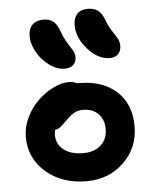

<svg xmlns="http://www.w3.org/2000/svg" viewBox="-54 -838 688 856"><g transform="rotate(-5 290.0 -410.5)"><path d="M450.2 -565.9Q397.5 -565.9 351.8 -617.4Q306.2 -668.9 306.2 -725.1Q306.2 -756.8 322.5 -774.9Q338.9 -793 372.1 -793Q398.9 -793 416.3 -780Q433.6 -767.1 445.8 -733.9Q456.1 -706.1 470.5 -684.6Q484.9 -663.1 492.9 -649.2Q501 -635.3 501 -616.2Q501 -593.3 487.5 -579.6Q474.1 -565.9 450.2 -565.9ZM245.1 -536.1Q211.4 -536.1 177.7 -560.5Q144 -585 123 -621.8Q102.1 -658.7 102.1 -693.8Q102.1 -726.1 119.1 -744.1Q136.2 -762.2 170.9 -762.2Q196.8 -762.2 213.9 -748.3Q231 -734.4 243.2 -699.2Q253.9 -669.9 268.1 -647.5Q282.2 -625 290 -612.1Q297.9 -599.1 297.9 -584Q297.9 -561.5 283.9 -548.8Q270 -536.1 245.1 -536.1ZM299.8 -27.8Q189.5 -27.8 117.7 -90.1Q45.9 -152.3 45.9 -248Q45.9 -291.5 66.4 -334.2Q86.9 -377 118.2 -407.2Q149.4 -437.5 186.8 -456.3Q224.1 -475.1 257.8 -475.1Q279.3 -475.1 293 -466.8H299.8Q409.2 -466.8 471.2 -409.7Q533.2 -352.5 533.2 -253.9Q533.2 -157.2 466.1 -92.5Q398.9 -27.8 299.8 -27.8ZM175.8 -247.1Q175.8 -204.1 208 -179Q240.2 -153.8 295.9 -153.8Q344.7 -153.8 374.3 -180.7Q403.8 -207.5 403.8 -252Q403.8 -295.4 378.4 -320.8Q353 -346.2 310.1 -346.2Q287.1 -346.2 270.5 -336.7Q253.9 -327.1 232.9 -306.2Q206.5 -279.8 197.3 -274.4Q188.5 -269.5 178.2 -268.1Q175.8 -251 175.8 -247.1Z"/></g></svg>

Font: Shantell Sans Irregular
Style: Regular
Weight: 600
Designer: Stephen Nixon, Anya Danilova, Shantell Martin
Foundry: Arrow Type
Version: Version 1.006;[9816181b4]